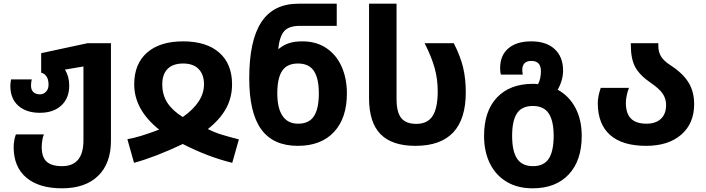

<svg xmlns="http://www.w3.org/2000/svg" viewBox="-20 -780 3822 1040"><path d="M54 17Q54 -19 66 -52H218Q212 -40 209 -19.5Q206 1 206 16Q206 72 233 96Q260 120 316 120Q432 120 432 -20V-420L332 -403Q355 -365 355 -317Q355 -248 312 -208.5Q269 -169 196 -169Q122 -169 79 -207.5Q36 -246 36 -315Q36 -330 40 -350H152Q148 -334 148 -316Q148 -293 161 -281Q174 -269 196 -269Q216 -269 229.5 -283.5Q243 -298 243 -321Q243 -350 231.5 -366.5Q220 -383 203 -386V-492L454 -546H581V-18Q581 105 511.5 172.5Q442 240 316 240Q191 240 122.5 182Q54 124 54 17Z M670 -26Q732 -36 842 -78Q707 -186 707 -323Q707 -434 776.5 -495Q846 -556 972 -556Q1098 -556 1167.5 -495Q1237 -434 1237 -323Q1237 -253 1205 -193.5Q1173 -134 1106 -81Q1141 -63 1180 -51Q1219 -39 1274 -25L1238 102Q1107 70 970 0Q823 70 706 102ZM1085 -323Q1085 -376 1056 -406Q1027 -436 972 -436Q917 -436 888 -407Q859 -378 859 -323Q859 -266 886.5 -223.5Q914 -181 970 -146Q1085 -227 1085 -323Z M1330 -356Q1330 -560 1395.5 -660Q1461 -760 1597 -760H1804V-640H1605Q1546 -640 1520.5 -612.5Q1495 -585 1487 -516H1491Q1515 -536 1545 -546Q1575 -556 1618 -556Q1694 -556 1748.5 -519Q1803 -482 1831 -418Q1859 -354 1859 -274Q1859 -140 1789 -65Q1719 10 1593 10Q1460 10 1395 -79.5Q1330 -169 1330 -356ZM1707 -274Q1707 -356 1680 -396Q1653 -436 1594 -436Q1535 -436 1508.5 -396.5Q1482 -357 1482 -274Q1482 -194 1510.5 -152Q1539 -110 1595 -110Q1654 -110 1680.5 -150.5Q1707 -191 1707 -274Z M1979 -248V-760H2128V-243Q2128 -172 2153.5 -140.5Q2179 -109 2235 -109Q2296 -109 2323.5 -152Q2351 -195 2351 -286Q2351 -351 2334.5 -411Q2318 -471 2280 -546H2438Q2474 -475 2488.5 -414.5Q2503 -354 2503 -280Q2503 10 2230 10Q2103 10 2041 -53.5Q1979 -117 1979 -248Z M2602 -44Q2602 -178 2672 -252Q2742 -326 2868 -326Q2883 -326 2894 -324Q2910 -352 2910 -395Q2910 -450 2858 -450Q2809 -450 2809 -400Q2809 -390 2812 -376H2693Q2689 -391 2689 -411Q2689 -480 2733.5 -518Q2778 -556 2858 -556Q2939 -556 2984.5 -514Q3030 -472 3030 -398Q3030 -346 3001 -294Q3063 -260 3097 -195.5Q3131 -131 3131 -44Q3131 90 3060.5 165Q2990 240 2865 240Q2783 240 2724 204.5Q2665 169 2633.5 105Q2602 41 2602 -44ZM2979 -44Q2979 -126 2952 -166Q2925 -206 2866 -206Q2807 -206 2780.5 -166.5Q2754 -127 2754 -44Q2754 39 2781 79.5Q2808 120 2867 120Q2926 120 2952.5 79.5Q2979 39 2979 -44Z M3218 -222Q3218 -257 3234 -304H3387Q3379 -285 3374.5 -262Q3370 -239 3370 -223Q3370 -166 3397.5 -138Q3425 -110 3482 -110Q3532 -110 3560 -136.5Q3588 -163 3588 -211Q3588 -245 3570 -272Q3552 -299 3508 -329Q3445 -372 3421 -416.5Q3397 -461 3397 -535V-546H3546V-530Q3546 -497 3561.5 -473Q3577 -449 3611 -427Q3678 -384 3709 -334Q3740 -284 3740 -216Q3740 -111 3670 -50.5Q3600 10 3480 10Q3351 10 3284.5 -49Q3218 -108 3218 -222Z"/></svg>

Font: Noto Sans Georgian
Style: Regular
Weight: 600
Designer: Monotype Design team
Foundry: Monotype Imaging Inc.
Version: Version 1.000